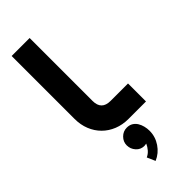

<svg xmlns="http://www.w3.org/2000/svg" viewBox="-306 -744 1057 1057"><g transform="rotate(-45 223.0 -215.5)"><path d="M396 -140V0H260Q214 0 175.5 -15.5Q137 -31 109 -59Q81 -87 65.5 -125.5Q50 -164 50 -210V-700H190V-210Q190 -140 260 -140ZM150 96Q150 68 170.5 47.5Q191 27 219 27Q240 27 254.5 36Q269 45 278 59.5Q287 74 291.5 92Q296 110 296 128Q296 174 270 212.5Q244 251 202 269L181 221Q199 213 212 198Q225 183 233 165Q223 167 217 167Q188 167 169 145.5Q150 124 150 96Z"/></g></svg>

Font: CAT North
Style: Regular
Weight: 400
Designer: Peter Wiegel
Foundry: Peter Wiegel
Version: Version 1.000